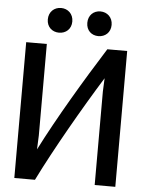

<svg xmlns="http://www.w3.org/2000/svg" viewBox="-59 -932 751 983"><g transform="rotate(5 316.5 -440.0)"><path d="M571 4H465V-477L468 -545C369 -386 239 -160 158 4H52V-694H158V-224L155 -152C240 -320 366 -531 469 -694H571ZM278 -820C278 -781 250 -757 215 -757C180 -757 152 -781 152 -820C152 -859 180 -884 215 -884C250 -884 278 -859 278 -820ZM480 -820C480 -781 452 -757 417 -757C382 -757 355 -781 355 -820C355 -859 382 -884 417 -884C452 -884 480 -859 480 -820Z"/></g></svg>

Font: Repo Medium
Style: Regular
Weight: 500
Designer: Stefan Peev
Foundry: Context Ltd
Version: Version 1.502